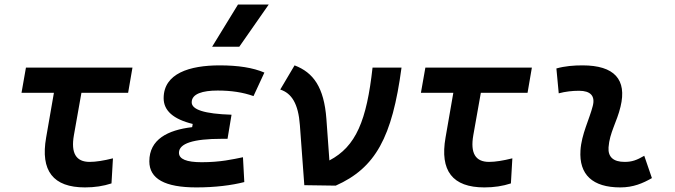

<svg xmlns="http://www.w3.org/2000/svg" viewBox="-20 -815 2970 845"><path d="M354 9.8C396.5 9.8 435.1 3.9 470.7 -7.8L477.1 -118.2C436 -107.9 401.9 -102.5 374.5 -102.5C314.5 -102.5 291.5 -141.1 305.2 -219.7L338.4 -406.7H543.9L563 -517.6H94.2L74.7 -406.7H217.3L183.1 -210C157.2 -63 213.9 9.8 354 9.8Z M844.2 9.8C927.7 9.8 999.5 0.5 1055.2 -13.7L1049.3 -123C1003.9 -113.8 950.7 -101.1 867.7 -101.1C800.8 -101.1 767.6 -114.7 767.6 -142.6C767.6 -183.6 830.1 -204.1 956.1 -204.1H981.4L999 -310.1C878.9 -314 823.7 -332.5 823.7 -364.7C823.7 -402.3 871.6 -416.5 938 -416.5C997.6 -416.5 1049.3 -408.7 1095.7 -392.1L1143.6 -495.6C1093.3 -517.1 1028.3 -527.3 946.8 -527.3C814.9 -527.3 700.2 -492.2 700.2 -382.8C700.2 -328.1 742.7 -290.5 828.1 -269.5L825.7 -255.4C718.3 -242.7 637.2 -201.7 637.2 -105C637.2 -27.8 706.1 9.8 844.2 9.8ZM913.6 -609.4H1033.2L1162.6 -794.9H1027.3Z M1319.3 0 1457.5 2C1632.3 -75.7 1706.1 -210 1747.1 -517.6H1619.6C1593.8 -284.7 1546.9 -170.4 1429.7 -108.9L1416.5 -291.5C1406.2 -431.2 1358.9 -496.1 1276.4 -527.3L1213.4 -420.9C1263.2 -404.8 1293 -358.9 1299.8 -264.2Z M2111.8 9.8C2154.3 9.8 2192.9 3.9 2228.5 -7.8L2234.9 -118.2C2193.8 -107.9 2159.7 -102.5 2132.3 -102.5C2072.3 -102.5 2049.3 -141.1 2063 -219.7L2096.2 -406.7H2301.8L2320.8 -517.6H1852.1L1832.5 -406.7H1975.1L1940.9 -210C1915 -63 1971.7 9.8 2111.8 9.8Z M2815.4 -129.4C2781.7 -109.9 2761.2 -102.5 2729 -102.5C2679.7 -102.5 2655.3 -124 2658.2 -166.5C2662.6 -231 2695.3 -278.8 2710.9 -345.2C2740.2 -465.3 2683.6 -527.3 2543.9 -527.3C2505.4 -527.3 2466.8 -524.4 2428.7 -513.7L2439 -404.3C2468.8 -412.1 2498.5 -415.5 2528.3 -415.5C2579.1 -415.5 2600.1 -392.6 2588.9 -349.1C2574.2 -290.5 2539.1 -224.1 2534.7 -153.3C2527.8 -46.4 2587.9 9.8 2710 9.8C2767.1 9.8 2809.1 -8.3 2849.1 -31.2Z"/></svg>

Font: Cascadia Mono SemiBold
Style: Italic
Weight: 600
Italic angle: -10°
Monospace: yes
Designer: Aaron Bell
Foundry: Saja Typeworks
Version: Version 2404.023